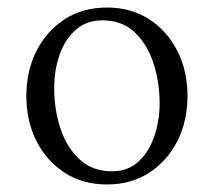

<svg xmlns="http://www.w3.org/2000/svg" viewBox="-20 -480 568 510"><path d="M264 10Q200 10 152 -21Q104 -52 77 -105Q50 -158 50 -225Q50 -292 77 -345Q104 -398 152 -429Q200 -460 264 -460Q328 -460 376 -429Q424 -398 451 -345Q478 -292 478 -225Q478 -158 451 -105Q424 -52 376 -21Q328 10 264 10ZM278 -25Q320 -25 348 -51Q376 -77 390 -118.5Q404 -160 404 -205Q404 -262 387.5 -312.5Q371 -363 337.5 -394.5Q304 -426 252 -426Q210 -426 181.5 -401Q153 -376 138.5 -335Q124 -294 124 -246Q124 -188 141 -137.5Q158 -87 192 -56Q226 -25 278 -25Z"/></svg>

Font: Spectral Light
Style: Regular
Weight: 300
Designer: Jean-Baptiste Levee
Foundry: Production Type
Version: Version 2.001